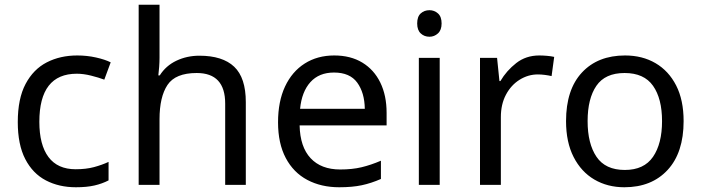

<svg xmlns="http://www.w3.org/2000/svg" viewBox="-20 -780 2958 810"><path d="M300 10Q229 10 173.5 -19Q118 -48 86.5 -109Q55 -170 55 -265Q55 -364 88 -426Q121 -488 177.5 -517Q234 -546 306 -546Q347 -546 385 -537.5Q423 -529 447 -517L420 -444Q396 -453 364 -461Q332 -469 304 -469Q146 -469 146 -266Q146 -169 184.5 -117.5Q223 -66 299 -66Q343 -66 376.5 -75Q410 -84 438 -97V-19Q411 -5 378.5 2.5Q346 10 300 10Z M653 -537Q653 -518 651.5 -498Q650 -478 648 -462H654Q680 -503 724.5 -524Q769 -545 821 -545Q919 -545 968 -498.5Q1017 -452 1017 -349V0H930V-343Q930 -472 810 -472Q720 -472 686.5 -421.5Q653 -371 653 -277V0H565V-760H653Z M1390 -546Q1459 -546 1508.5 -516Q1558 -486 1584.5 -431.5Q1611 -377 1611 -304V-251H1244Q1246 -160 1290.5 -112.5Q1335 -65 1415 -65Q1466 -65 1505.5 -74.5Q1545 -84 1587 -102V-25Q1546 -7 1506 1.5Q1466 10 1411 10Q1335 10 1276.5 -21Q1218 -52 1185.5 -113.5Q1153 -175 1153 -264Q1153 -352 1182.5 -415Q1212 -478 1265.5 -512Q1319 -546 1390 -546ZM1389 -474Q1326 -474 1289.5 -433.5Q1253 -393 1246 -321H1519Q1518 -389 1487 -431.5Q1456 -474 1389 -474Z M1835 -536V0H1747V-536ZM1792 -737Q1812 -737 1827.5 -723.5Q1843 -710 1843 -681Q1843 -653 1827.5 -639Q1812 -625 1792 -625Q1770 -625 1755 -639Q1740 -653 1740 -681Q1740 -710 1755 -723.5Q1770 -737 1792 -737Z M2255 -546Q2270 -546 2287.5 -544.5Q2305 -543 2318 -540L2307 -459Q2294 -462 2278.5 -464Q2263 -466 2249 -466Q2208 -466 2172 -443.5Q2136 -421 2114.5 -380.5Q2093 -340 2093 -286V0H2005V-536H2077L2087 -438H2091Q2117 -482 2158 -514Q2199 -546 2255 -546Z M2864 -269Q2864 -136 2796.5 -63Q2729 10 2614 10Q2543 10 2487.5 -22.5Q2432 -55 2400 -117.5Q2368 -180 2368 -269Q2368 -402 2435 -474Q2502 -546 2617 -546Q2690 -546 2745.5 -513.5Q2801 -481 2832.5 -419.5Q2864 -358 2864 -269ZM2459 -269Q2459 -174 2496.5 -118.5Q2534 -63 2616 -63Q2697 -63 2735 -118.5Q2773 -174 2773 -269Q2773 -364 2735 -418Q2697 -472 2615 -472Q2533 -472 2496 -418Q2459 -364 2459 -269Z"/></svg>

Font: Noto Sans Kawi
Style: Regular
Weight: 400
Designer: Fadhl Haqq
Version: Version 1.000